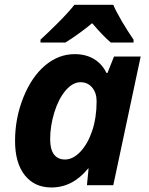

<svg xmlns="http://www.w3.org/2000/svg" viewBox="-20 -786 634 815"><path d="M546.9 -605.5H450.2Q419.4 -631.3 371.1 -687.5Q319.8 -644.5 257.8 -605.5H151.9V-617.7Q182.6 -645.5 226.6 -689.5Q270.5 -733.4 295.9 -765.6H460.9Q471.7 -739.3 497.1 -696Q522.5 -652.8 546.9 -617.7ZM198.2 9.8Q126.5 9.8 85.2 -42.2Q43.9 -94.2 43.9 -188Q43.9 -284.7 79.1 -372.3Q114.3 -460 171.4 -508.1Q228.5 -556.2 296.9 -556.2Q344.2 -556.2 378.7 -535.6Q413.1 -515.1 432.1 -476.1H436L463.9 -545.9H577.1L460.9 0H349.1L356 -70.8H354Q288.6 9.8 198.2 9.8ZM255.9 -108.9Q289.6 -108.9 320.8 -141.6Q352.1 -174.3 371.1 -230.2Q390.1 -286.1 390.1 -356.9Q390.1 -391.6 371.3 -414.3Q352.5 -437 321.8 -437Q288.6 -437 258.5 -401.9Q228.5 -366.7 210.7 -309.1Q192.9 -251.5 192.9 -194.8Q192.9 -151.9 209.2 -130.4Q225.6 -108.9 255.9 -108.9Z"/></svg>

Font: TypoPRO Open Sans
Style: Bold Italic
Weight: 700
Italic angle: -12°
Foundry: Ascender Corporation
Version: Version 1.10